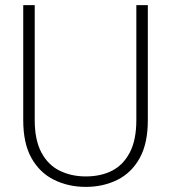

<svg xmlns="http://www.w3.org/2000/svg" viewBox="-20 -720 670 752"><path d="M316 12Q248 12 192 -15.5Q136 -43 103.5 -100.5Q71 -158 71 -249V-700H116V-250Q116 -172 142 -123Q168 -74 213.5 -51.5Q259 -29 316 -29Q375 -29 419 -51.5Q463 -74 488.5 -123Q514 -172 514 -250V-700H559V-249Q559 -158 527 -100.5Q495 -43 439.5 -15.5Q384 12 316 12Z"/></svg>

Font: DM Sans 11pt ExtraLight
Style: Regular
Weight: 250
Version: Version 4.004;gftools[0.9.30]